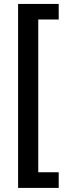

<svg xmlns="http://www.w3.org/2000/svg" viewBox="-20 -879 347 958"><path d="M70.3 58.6H272.9V-19.5H170.9V-781.7H272.9V-859.4H70.3Z"/></svg>

Font: Antonio
Style: Regular
Weight: 400
Designer: Vernon Adams
Foundry: Vernon Adams
Version: Version 1.002